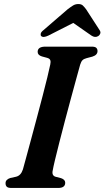

<svg xmlns="http://www.w3.org/2000/svg" viewBox="-20 -931 518 951"><path d="M241.5 -88.5Q234.5 -60.5 257 -55L282.5 -48.5Q303 -41.5 303 -26Q303 0 268 0H37Q19.5 0 13.5 -6.2Q7.5 -12.5 7.5 -22.5Q7 -33 14 -39.8Q21 -46.5 31.5 -49.5L59 -55.5Q83.5 -61 93.5 -92Q99.5 -113 110.2 -153Q121 -193 134.8 -244Q148.5 -295 163.2 -350Q178 -405 191.2 -456.2Q204.5 -507.5 214.5 -548.2Q224.5 -589 229 -611.5Q232 -625 229 -633Q226 -641 213.5 -644.5L187.5 -651.5Q166.5 -658 166.5 -674Q166.5 -700 205 -700H434Q451 -700 457 -694Q463 -688 463 -678Q463 -658.5 437.5 -650.5L409 -643Q395.5 -639.5 388.8 -633Q382 -626.5 377 -610.5Q370.5 -587 358.5 -543.5Q346.5 -500 331.8 -445.5Q317 -391 302 -334Q287 -277 274 -226Q261 -175 252.2 -138.2Q243.5 -101.5 241.5 -88.5ZM220 -755Q194 -742.5 184 -752.5Q180 -756.5 181.8 -764.5Q183.5 -772.5 195 -781.5L315 -885Q330 -896.5 341.8 -903.8Q353.5 -911 368 -911Q382.5 -911 390.2 -903.8Q398 -896.5 406.5 -885L473.5 -781.5Q479.5 -772.5 476.5 -764.5Q473.5 -756.5 467 -752.5Q451 -742.5 432.5 -755L343 -817.5Z"/></svg>

Font: Fraunces 9pt SemiBold
Style: Italic
Weight: 600
Italic angle: -16°
Version: Version 1.000;[b76b70a41]